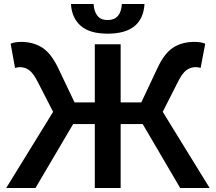

<svg xmlns="http://www.w3.org/2000/svg" viewBox="-20 -938 1077 958"><path d="M245 -380 168 -530Q146 -573 125.5 -588Q105 -603 79 -603Q71 -603 55 -599L33 -720Q41 -724 56 -726.5Q71 -729 85 -729Q146 -729 190.5 -700.5Q235 -672 270 -599L352 -427H453V-717H582V-427H685L766 -599Q800 -672 844 -700.5Q888 -729 950 -729Q983 -729 1004 -720L981 -599Q969 -603 957 -603Q930 -603 909.5 -587.5Q889 -572 868 -530L792 -380L1026 0H879L692 -319H582V0H453V-319H345L157 0H11ZM334 -918H447Q449 -881 466 -859.5Q483 -838 517 -838Q583 -838 588 -918H701Q692 -770 517 -770Q427 -770 382.5 -809.5Q338 -849 334 -918Z"/></svg>

Font: Nebula Sans Semibold
Style: Regular
Weight: 600
Designer: Paul D. Hunt for Adobe (as Source Sans)
Foundry: Nebula Entertainment & Broadcasting LLC
Version: Version 1.010